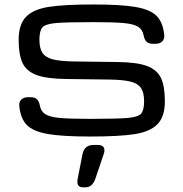

<svg xmlns="http://www.w3.org/2000/svg" viewBox="-20 -593 811 849"><path d="M65.4 -123.5Q63.5 -142.1 74 -152.6Q84.5 -163.1 104 -163.1H116.2Q133.8 -163.1 143.3 -154.1Q152.8 -145 156.2 -126.5Q161.1 -100.1 180.7 -87.9Q200.2 -75.7 243.7 -71.5Q287.1 -67.4 377.9 -67.4Q500.5 -67.4 545.7 -71.5Q590.8 -75.7 604 -90.6Q617.2 -105.5 617.2 -145.5Q617.2 -183.1 603.8 -203.4Q590.3 -223.6 558.1 -231.9Q525.9 -240.2 465.8 -241.2L272.9 -243.7Q186.5 -244.6 141.8 -261.2Q97.2 -277.8 79.8 -314.2Q62.5 -350.6 62.5 -417Q62.5 -485.8 95.5 -519Q128.4 -552.2 196.3 -562.7Q264.2 -573.2 393.6 -573.2Q516.1 -573.2 580.3 -562Q644.5 -550.8 672.6 -522.5Q700.7 -494.1 706.1 -439Q708 -420.4 697.5 -409.9Q687 -399.4 667.5 -399.4H655.3Q637.7 -399.4 628.2 -408.4Q618.7 -417.5 615.2 -436Q610.4 -462.4 590.8 -474.6Q571.3 -486.8 527.8 -491Q484.4 -495.1 393.6 -495.1Q271 -495.1 225.8 -491Q180.7 -486.8 167.5 -471.9Q154.3 -457 154.3 -417Q154.3 -379.4 167.7 -359.1Q181.2 -338.9 213.4 -330.6Q245.6 -322.3 305.7 -321.3L498.5 -318.8Q585 -317.9 629.6 -301.3Q674.3 -284.7 691.7 -248.3Q709 -211.9 709 -145.5Q709 -76.7 676 -43.5Q643.1 -10.3 575.2 0.2Q507.3 10.7 377.9 10.7Q255.4 10.7 191.2 -0.5Q127 -11.7 98.9 -40Q70.8 -68.4 65.4 -123.5ZM393.3 47.9H411.9Q431.4 47.9 438.4 58.3Q445.3 68.8 438.6 88.4L401.5 197.8Q388.5 235.4 357.3 235.4H347.5Q316.2 235.4 323.4 197.8L344.9 88.4Q348.7 68.8 361.2 58.3Q373.8 47.9 393.3 47.9Z"/></svg>

Font: Gyrochrome
Style: Regular
Weight: 400
Designer: David Moles
Foundry: David Moles
Version: Version 1.005;Glyphs 3.2.3 (3260)